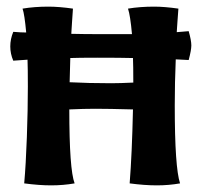

<svg xmlns="http://www.w3.org/2000/svg" viewBox="-20 -553 611 579"><path d="M510 -374Q507 -304 507 -235Q507 -48 523 0Q489 6 453 6Q416 6 371 0Q378 -88 381 -223Q307 -225 267 -225Q233 -225 189 -223Q189 -42 205 0Q171 6 134 6Q98 6 53 0Q58 -56 61 -139Q64 -222 64 -292Q64 -348 63 -373L20 -370Q11 -391 11 -413Q11 -435 20 -457Q44 -455 59 -455Q54 -510 48 -527Q84 -533 126 -533Q158 -533 200 -527L197 -483L195 -451Q230 -450 297 -450H378Q373 -506 366 -527Q402 -533 445 -533Q476 -533 518 -527L515 -486L513 -456L549 -459Q557 -431 557 -416Q557 -402 549 -372ZM381 -378Q345 -379 274 -379Q216 -379 192 -378L190 -305Q247 -302 315 -302Q342 -302 382 -304Q382 -356 381 -378Z"/></svg>

Font: Mirza
Style: Bold
Weight: 700
Designer: Arabic design by Kourosh Beigpour, Latin design by Eduardo Tunni, engineering by Lasse Fister
Version: Version 1.0010g